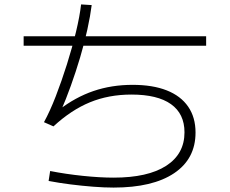

<svg xmlns="http://www.w3.org/2000/svg" viewBox="-20 -818 1040 869"><path d="M494 31Q452 31 401 27Q350 23 298.5 16.5Q247 10 200 1L207 -44Q278 -30 355.5 -22Q433 -14 494 -14Q649 -14 732 -67.5Q815 -121 815 -219Q815 -303 754 -346.5Q693 -390 575 -390Q472 -390 387 -355Q302 -320 222 -246L179 -265Q206 -314 232.5 -382.5Q259 -451 283 -527Q307 -603 324 -674Q341 -745 347 -798L395 -795Q389 -747 375.5 -685Q362 -623 342.5 -557.5Q323 -492 300.5 -429.5Q278 -367 256 -317L246 -320Q321 -378 403 -406Q485 -434 580 -434Q671 -434 734.5 -409Q798 -384 831.5 -335.5Q865 -287 865 -218Q865 -99 768 -34Q671 31 494 31ZM87 -611V-654H913V-611Z"/></svg>

Font: M PLUS 1 Light
Style: Regular
Weight: 300
Designer: Coji Morishita
Foundry: UNDERFOREST DESIGN
Version: Version 1.001